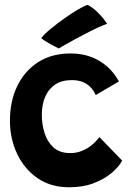

<svg xmlns="http://www.w3.org/2000/svg" viewBox="-20 -768 553 792"><path d="M484 -105.5Q470 -79.5 440 -54.2Q410 -29 366 -12.2Q322 4.5 265 4.5Q189.5 4.5 135 -33Q80.5 -70.5 50.8 -133.2Q21 -196 21 -270.5Q21 -350.5 51.2 -413Q81.5 -475.5 137.2 -511.5Q193 -547.5 271 -547.5Q318 -547.5 356.2 -533Q394.5 -518.5 423.5 -492.2Q452.5 -466 470.5 -432L375 -376Q373 -381 367.2 -390.8Q361.5 -400.5 350.2 -411.5Q339 -422.5 320.8 -430Q302.5 -437.5 275.5 -437.5Q235.5 -437.5 208.2 -419.8Q181 -402 166.8 -369.8Q152.5 -337.5 152.5 -294Q152.5 -256.5 163.5 -220.2Q174.5 -184 200.2 -160.2Q226 -136.5 269.5 -136.5Q295.5 -136.5 317 -145.2Q338.5 -154 353.8 -165.8Q369 -177.5 378.2 -188.2Q387.5 -199 390 -202.5ZM341.5 -748Q362 -737 378.8 -721Q395.5 -705 406.8 -690.8Q418 -676.5 422 -670Q405 -664 382.2 -653.5Q359.5 -643 335 -630.2Q310.5 -617.5 287.8 -605.2Q265 -593 247.8 -583Q230.5 -573 222.5 -568Q219 -570 208.8 -575Q198.5 -580 186.8 -586.5Q175 -593 164.8 -599.8Q154.5 -606.5 150 -611Q163 -627.5 188.8 -648.8Q214.5 -670 244 -691Q273.5 -712 300 -727.8Q326.5 -743.5 341.5 -748Z"/></svg>

Font: Grandstander Thin SemiBold
Style: Regular
Weight: 600
Version: Version 1.200